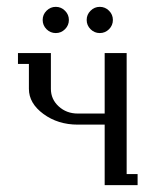

<svg xmlns="http://www.w3.org/2000/svg" viewBox="-20 -538 452 558"><path d="M32.2 -352.1V-383.8H127.9V-279.8Q127.9 -249.5 150.6 -228.8Q173.3 -208 206.1 -208H284.2V-383.8H348.1V-32.2H379.9V0H284.2V-175.8H206.1Q148.4 -175.8 106.2 -206.8Q64 -237.8 64 -279.8V-352.1ZM115.2 -453.1Q104 -464.4 104 -480Q104 -495.6 115.2 -506.8Q126.5 -518.1 142.1 -518.1Q157.7 -518.1 168.9 -506.8Q180.2 -495.6 180.2 -480Q180.2 -464.4 168.9 -453.1Q157.7 -441.9 142.1 -441.9Q126.5 -441.9 115.2 -453.1ZM243.2 -453.1Q231.9 -464.4 231.9 -480Q231.9 -495.6 243.2 -506.8Q254.4 -518.1 270 -518.1Q285.6 -518.1 296.9 -506.8Q308.1 -495.6 308.1 -480Q308.1 -464.4 296.9 -453.1Q285.6 -441.9 270 -441.9Q254.4 -441.9 243.2 -453.1Z"/></svg>

Font: Gawaa
Style: Regular
Weight: 400
Designer: T. Christopher White
Version: Version 1.0